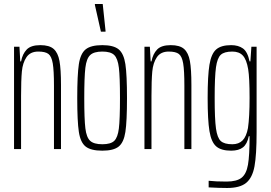

<svg xmlns="http://www.w3.org/2000/svg" viewBox="-20 -743 1349 957"><path d="M50 -510H77L81 -437H85Q92 -474 113 -496Q134 -518 181 -518Q226 -518 247.5 -499Q269 -480 276.5 -439Q284 -398 284 -320V0H249V-315Q249 -392 243 -427Q237 -462 221.5 -474Q206 -486 171 -486Q131 -486 112 -458Q93 -430 89 -386.5Q85 -343 85 -264V0H50Z M365 -254Q365 -370 373 -423Q381 -476 407 -497Q433 -518 490 -518Q546 -518 571.5 -497Q597 -476 605 -423Q613 -370 613 -254Q613 -138 605 -85.5Q597 -33 571.5 -12.5Q546 8 490 8Q433 8 407 -12.5Q381 -33 373 -85.5Q365 -138 365 -254ZM578 -254Q578 -360 572.5 -405.5Q567 -451 549.5 -468.5Q532 -486 490 -486Q448 -486 429.5 -468.5Q411 -451 405.5 -405Q400 -359 400 -254Q400 -149 405.5 -103.5Q411 -58 429.5 -41Q448 -24 490 -24Q532 -24 549.5 -41Q567 -58 572.5 -103Q578 -148 578 -254ZM483 -585 453 -718V-723H492L506 -590V-585Z M700 -510H727L731 -437H735Q742 -474 763 -496Q784 -518 831 -518Q876 -518 897.5 -499Q919 -480 926.5 -439Q934 -398 934 -320V0H899V-315Q899 -392 893 -427Q887 -462 871.5 -474Q856 -486 821 -486Q781 -486 762 -458Q743 -430 739 -386.5Q735 -343 735 -264V0H700Z M1020 191V158Q1054 162 1109 162Q1160 162 1184 143Q1208 124 1216 78Q1224 32 1224 -63V-64H1220Q1212 -25 1191 -8.5Q1170 8 1132 8Q1082 8 1057.5 -13.5Q1033 -35 1024 -89.5Q1015 -144 1015 -255Q1015 -366 1024 -420.5Q1033 -475 1057.5 -496.5Q1082 -518 1132 -518Q1168 -518 1191 -501.5Q1214 -485 1224 -437H1228L1233 -510H1259V-84Q1259 29 1248.5 86Q1238 143 1207 168.5Q1176 194 1112 194Q1073 194 1020 191ZM1216 -105Q1224 -160 1224 -255Q1224 -356 1217 -398Q1209 -446 1190.5 -466Q1172 -486 1138 -486Q1098 -486 1080.5 -470Q1063 -454 1056.5 -407.5Q1050 -361 1050 -255Q1050 -149 1056.5 -102.5Q1063 -56 1080.5 -40Q1098 -24 1138 -24Q1170 -24 1189 -43Q1208 -62 1216 -105Z"/></svg>

Font: Saira Ultra Condensed Thin
Style: Regular
Weight: 100
Width: 1
Designer: Hector Gatti with collaboration of the Omnibus-Type team
Foundry: Omnibus-Type
Version: Version 1.001; ttfautohint (v1.8)